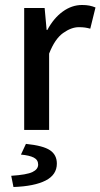

<svg xmlns="http://www.w3.org/2000/svg" viewBox="-20 -521 403 770"><path d="M77 0V-489H159L167 -401H170Q195 -448 231.5 -474.5Q268 -501 309 -501Q326 -501 338.5 -498.5Q351 -496 363 -491L342 -406Q331 -409 321 -410.5Q311 -412 296 -412Q266 -412 233 -388.5Q200 -365 177 -306V0ZM34 229 25 184Q87 180 110 169Q133 158 133 139Q133 120 115.5 111Q98 102 64 99L84 56Q153 63 180.5 81.5Q208 100 208 135Q208 180 163 203Q118 226 34 229Z"/></svg>

Font: Mada Medium
Style: Regular
Weight: 500
Designer: Khaled Hosny
Version: Version 1.5